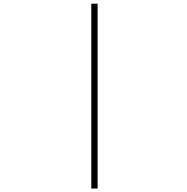

<svg xmlns="http://www.w3.org/2000/svg" viewBox="-20 -831 1040 1069"><path d="M488.3 218.8V-810.5H523.4V218.8Z"/></svg>

Font: GenEi Gothic M ExtraLight
Style: Regular
Weight: 200
Designer: o_tamon (Modified); [Source Han Sans]
Ryoko NISHIZUKA  (kana & ideographs); Paul D. Hunt (Latin, Greek & Cyrillic); Wenl
Version: Version 1.1a;Original Version 1.004